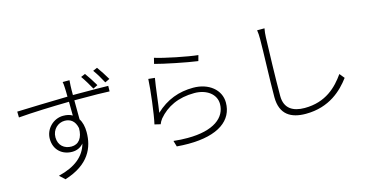

<svg xmlns="http://www.w3.org/2000/svg" viewBox="-82 -1159 3032 1584"><g transform="rotate(-15 1434.0 -366.5)"><path d="M877.8 -661.9C855.8 -699.9 824.9 -747.2 802.9 -777L766 -761C790.1 -729 817.1 -683.2 838.1 -643.1ZM769.2 -638.1C749.3 -673.3 715.9 -724.1 693.9 -753.9L657 -737.9C680 -706 709.2 -657 730.1 -619ZM432.2 -203.8C372.2 -203.8 323.2 -241.1 323.2 -311.1C323.2 -378.9 375 -424 431.1 -424C479 -424 517.8 -398.8 530.9 -334.9C530.9 -251.8 494.3 -203.8 432.2 -203.8ZM552.9 -611.2C552.9 -644.2 552.9 -672.9 554 -691.1C554 -702.1 556.1 -728.7 557.2 -736.9H498.9C501.1 -728.7 503.9 -704.9 503.9 -691.1C505 -674 506 -644.2 506 -610.1C355.1 -608 174.7 -600.9 73.9 -598L74.9 -547.9C192.8 -557.9 362.2 -563.9 507.1 -566.1C507.1 -523.1 508.2 -479 508.2 -448.2C487.2 -461.3 460.9 -467 430 -467C346.9 -467 274.9 -397 274.9 -311.1C274.9 -215.2 343.8 -160.2 426.8 -160.2C465.9 -160.2 500 -175.1 524.9 -204.9C496.8 -100.9 413.4 -33 269.2 2.1L313.9 44C527 -22 583.1 -155.9 583.1 -286.9C583.1 -333.1 573.9 -373.2 554 -403.1C554 -447.1 552.9 -508.9 552.9 -566.1H585.9C724.1 -566.1 802.9 -565 853 -562.1L854 -609C813.2 -610.1 712 -611.2 585.9 -611.2Z M1266 -686.1C1335.9 -666.2 1539.1 -625 1625 -614L1638.1 -661.9C1554 -670.1 1355.1 -710.2 1278.1 -735.1ZM1242.9 -573.2 1187.9 -578.8C1183.9 -490.8 1159.1 -285.2 1139.9 -203.1L1190 -191.1C1195 -204.2 1203.1 -220.2 1214.1 -234C1285.2 -318.2 1386.7 -367.9 1523.8 -367.9C1628.9 -367.9 1706 -310 1706 -226.9C1706 -110.8 1600.1 -24.1 1376.1 -24.1C1339.1 -24.1 1299 -25.9 1256 -30.9L1271 19.9C1306.1 22.7 1338.1 24.1 1369 24.1C1628.9 24.1 1756 -75.3 1756 -225.1C1756 -334.2 1659.1 -413 1525.9 -413C1404.8 -413 1297.2 -374.3 1203.1 -285.2C1214.1 -350.1 1229.8 -502.1 1242.9 -573.2Z M2159.1 -734C2163 -713.1 2164.1 -686.1 2164.1 -658C2164.1 -546.9 2153.8 -313.2 2153.8 -164.1C2153.8 -14.2 2245 35.9 2370 35.9C2573.2 35.9 2687.9 -78.1 2755 -168L2720.9 -209.9C2653.8 -114.7 2555 -13.1 2372.9 -13.1C2274.9 -13.1 2202.8 -52.9 2202.8 -160.9C2202.8 -315.7 2209.9 -547.9 2213.8 -658C2214.8 -683.9 2217 -708.1 2221.9 -734Z"/></g></svg>

Font: Karasuma Gothic
Style: Light
Weight: 300
Designer: Rasmus Andersson / Ryoko Nishizuka
Foundry: rsms
Version: Version 1.00